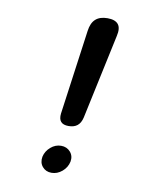

<svg xmlns="http://www.w3.org/2000/svg" viewBox="-84 -810 767 889"><g transform="rotate(10 300.0 -365.0)"><path d="M214 -268 269 -666Q274 -704 294 -722Q314 -740 350 -740Q386 -740 400.5 -722Q415 -704 406 -666L321 -268Q315 -242 299.5 -229.5Q284 -217 258 -217Q233 -217 222 -229.5Q211 -242 214 -268ZM164 -56Q170 -83 192 -102Q214 -121 241 -121Q268 -121 284.5 -102Q301 -83 296 -56Q290 -28 267.5 -9Q245 10 218 10Q191 10 175 -9Q159 -28 164 -56Z"/></g></svg>

Font: Maple Mono Medium
Style: Italic
Weight: 500
Italic angle: -10°
Monospace: yes
Designer: subframe7536
Version: Version 7.000